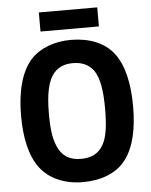

<svg xmlns="http://www.w3.org/2000/svg" viewBox="-58 -907 759 963"><g transform="rotate(-5 321.5 -425.5)"><path d="M174 -763H468V-859H174ZM321 8C411 8 490 -21 536 -81C585 -145 604 -238 604 -349C604 -464 583 -559 535 -620C489 -679 411 -708 321 -708C240 -708 165 -681 117 -628C63 -565 40 -467 40 -349C40 -244 59 -148 106 -86C153 -24 231 8 321 8ZM321 -109C268 -109 233 -129 211 -169C187 -214 180 -265 180 -349C180 -443 192 -514 228 -554C250 -578 281 -591 321 -591C368 -591 402 -575 426 -543C453 -503 463 -439 463 -349C463 -268 456 -207 433 -168C410 -128 375 -109 321 -109Z"/></g></svg>

Font: Arthouse Owned
Style: Bold
Weight: 700
Designer: Jeremy Tribby
Foundry: Tribby Type
Version: Version 1.000;PS 001.000;hotconv 1.0.88;makeotf.lib2.5.64775